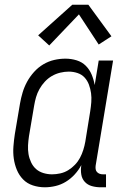

<svg xmlns="http://www.w3.org/2000/svg" viewBox="-20 -787 540 815"><path d="M170 8Q144 8 119.5 0Q95 -8 78 -25.5Q61 -43 51.5 -66Q42 -89 38.5 -114Q35 -139 37 -165.5Q39 -192 43 -218L65 -348Q69 -371 76 -394.5Q83 -418 95 -440Q107 -462 124.5 -481.5Q142 -501 164 -514Q186 -527 210 -532.5Q234 -538 258 -538Q282 -538 305 -531Q328 -524 344 -508Q360 -492 369 -470.5Q378 -449 382 -426L399 -530H460L386 -84Q385 -76 386 -69Q387 -62 391.5 -57Q396 -52 402.5 -49.5Q409 -47 417 -47H430V8H407Q388 8 370 3Q352 -2 340 -15Q328 -28 325 -46.5Q322 -65 325 -84V-86Q314 -65 297 -46.5Q280 -28 259.5 -15.5Q239 -3 216 2.5Q193 8 170 8ZM201 -47Q218 -47 236 -51Q254 -55 269.5 -64.5Q285 -74 298 -87.5Q311 -101 319.5 -117Q328 -133 333.5 -150.5Q339 -168 342 -185L363 -315Q366 -334 367.5 -353.5Q369 -373 366.5 -391.5Q364 -410 357.5 -427.5Q351 -445 339 -458Q327 -471 309 -477Q291 -483 272 -483Q254 -483 235.5 -478.5Q217 -474 200.5 -464.5Q184 -455 170.5 -440.5Q157 -426 147.5 -409Q138 -392 133 -374.5Q128 -357 125 -339L103 -209Q100 -189 99 -170Q98 -151 101 -133Q104 -115 112 -98Q120 -81 133 -69.5Q146 -58 164 -52.5Q182 -47 201 -47ZM189 -594 142 -637 287 -767H355L453 -633L399 -598L315 -726Z"/></svg>

Font: Iosevka Slab Light
Style: Italic
Weight: 300
Italic angle: -9°
Monospace: yes
Designer: Belleve Invis
Foundry: Belleve Invis
Version: Version 11.1.1; ttfautohint (v1.8.3)